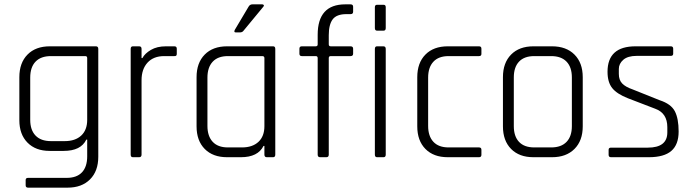

<svg xmlns="http://www.w3.org/2000/svg" viewBox="-20 -723 3195 883"><path d="M273 -29H208Q144 -29 106.5 -67Q69 -105 69 -170V-368Q69 -434 106.5 -472Q144 -510 209 -510H421Q432 -510 432 -498V-2Q432 64 394 102Q356 140 291 140H109Q98 140 98 129V105Q98 95 109 95H287Q333 95 357 69.5Q381 44 381 -4V-81H377Q352 -29 273 -29ZM381 -172V-456Q381 -465 372 -465H214Q168 -465 143.5 -439.5Q119 -414 119 -366V-172Q119 -125 143.5 -99.5Q168 -74 214 -74H278Q326 -74 353.5 -99.5Q381 -125 381 -172Z M620 0H591Q581 0 581 -12V-498Q581 -510 591 -510H620Q631 -510 631 -498V-456H635Q646 -477 674 -493.5Q702 -510 743 -510H782Q793 -510 793 -499V-475Q793 -464 782 -465H735Q686 -465 658.5 -435Q631 -405 631 -354V-12Q631 0 620 0Z M1141 -703H1186Q1191 -703 1193 -699.5Q1195 -696 1191 -692L1101 -583Q1095 -574 1084 -574H1064Q1054 -574 1060 -586L1123 -692Q1129 -703 1141 -703ZM1088 0H1024Q959 0 921.5 -38Q884 -76 884 -142V-368Q884 -434 921.5 -472Q959 -510 1024 -510H1236Q1246 -510 1246 -498V-12Q1246 0 1236 0H1207Q1196 0 1196 -12V-52H1192Q1166 0 1088 0ZM1196 -143V-456Q1196 -465 1186 -465H1028Q982 -465 958 -439Q934 -413 934 -366V-144Q934 -97 958 -71Q982 -45 1028 -45H1093Q1141 -45 1168.5 -70.5Q1196 -96 1196 -143Z M1501 -510H1592Q1604 -510 1604 -499V-476Q1604 -465 1592 -465H1501Q1492 -465 1492 -456V-12Q1492 0 1481 0H1452Q1441 0 1441 -12V-456Q1441 -465 1432 -465H1368Q1357 -465 1357 -476V-499Q1357 -510 1368 -510H1432Q1441 -510 1441 -519V-563Q1441 -703 1568 -703H1592Q1604 -703 1604 -692V-669Q1604 -658 1592 -658H1573Q1528 -658 1510 -634Q1492 -610 1492 -561V-519Q1492 -510 1501 -510Z M1704 -594V-690Q1704 -701 1714 -701H1744Q1754 -701 1754 -690V-594Q1754 -582 1744 -582H1714Q1704 -582 1704 -594ZM1704 -12V-498Q1704 -510 1714 -510H1743Q1754 -510 1754 -498V-12Q1754 0 1744 0H1714Q1704 0 1704 -12Z M2194 -34V-11Q2194 0 2183 0H2039Q1974 0 1936.5 -38Q1899 -76 1899 -142V-368Q1899 -434 1936.5 -472Q1974 -510 2039 -510H2183Q2194 -510 2194 -499V-475Q2194 -465 2183 -465H2043Q1997 -465 1973 -439Q1949 -413 1949 -366V-144Q1949 -97 1973 -71Q1997 -45 2043 -45H2183Q2194 -45 2194 -34Z M2519 0H2433Q2368 0 2330.5 -38Q2293 -76 2293 -142V-368Q2293 -434 2330.5 -472Q2368 -510 2433 -510H2519Q2584 -510 2622 -472Q2660 -434 2660 -368V-142Q2660 -76 2622 -38Q2584 0 2519 0ZM2437 -45H2515Q2561 -45 2585.5 -70.5Q2610 -96 2610 -143V-367Q2610 -414 2585.5 -439.5Q2561 -465 2515 -465H2437Q2391 -465 2367 -439.5Q2343 -414 2343 -367V-143Q2343 -96 2367 -70.5Q2391 -45 2437 -45Z M2964 0H2790Q2779 0 2779 -11V-34Q2779 -44 2790 -44H2959Q3049 -44 3049 -114V-138Q3049 -203 2993 -223L2868 -271Q2817 -291 2795.5 -318Q2774 -345 2774 -393Q2774 -510 2903 -510H3065Q3076 -510 3076 -499V-476Q3076 -466 3065 -466H2908Q2867 -466 2846.5 -448Q2826 -430 2826 -406V-383Q2826 -355 2841.5 -339Q2857 -323 2889 -312L3014 -262Q3066 -245 3083.5 -211.5Q3101 -178 3101 -118Q3101 -58 3067.5 -29Q3034 0 2964 0Z"/></svg>

Font: Rajdhani
Style: Regular
Weight: 400
Designer: Satya Rajpurohit, Jyotish Sonowal
Foundry: Indian Type Foundry
Version: Version 1.201 February 1, 2022